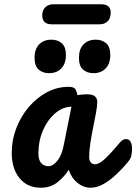

<svg xmlns="http://www.w3.org/2000/svg" viewBox="-20 -875 639 900"><path d="M171 5Q108 5 71.5 -40Q35 -85 35 -158Q35 -219 56.5 -274.5Q78 -330 115 -373.5Q152 -417 200 -442.5Q248 -468 301 -468Q325 -468 332 -458.5Q339 -449 343 -429Q355 -431 366 -432Q377 -433 387 -433Q416 -433 426 -422.5Q436 -412 436 -398Q436 -381 430.5 -349Q425 -317 417 -279Q409 -241 403.5 -204Q398 -167 398 -138Q398 -123 405.5 -114Q413 -105 425 -105Q445 -105 473.5 -132Q502 -159 544 -209Q552 -218 558.5 -220.5Q565 -223 571 -223Q585 -223 592 -210.5Q599 -198 599 -178Q599 -164 596 -147.5Q593 -131 580 -116Q558 -89 529 -61Q500 -33 468 -14Q436 5 404 5Q372 5 344 -17Q316 -39 302 -79Q283 -48 250.5 -21.5Q218 5 171 5ZM207 -96Q228 -96 248.5 -121Q269 -146 278 -191L315 -375Q273 -374 237.5 -343Q202 -312 181 -263Q160 -214 160 -157Q160 -126 172.5 -111Q185 -96 207 -96ZM418 -532Q388 -532 369 -549Q350 -566 350 -604Q350 -645 371.5 -667Q393 -689 429 -689Q459 -689 478 -672Q497 -655 497 -617Q497 -577 475.5 -554.5Q454 -532 418 -532ZM210 -532Q180 -532 161 -549Q142 -566 142 -604Q142 -645 163.5 -667Q185 -689 221 -689Q251 -689 270 -672Q289 -655 289 -617Q289 -577 267.5 -554.5Q246 -532 210 -532ZM223 -761Q178 -761 178 -803Q178 -826 192 -840.5Q206 -855 231 -855H454Q499 -855 499 -816Q499 -790 485 -775.5Q471 -761 446 -761Z"/></svg>

Font: Pacifico
Style: Regular
Weight: 400
Designer: Vernon Adams
Foundry: Vernon Adams
Version: Version 3.010; ttfautohint (v1.8.4.7-5d5b)